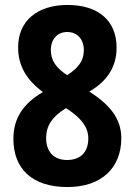

<svg xmlns="http://www.w3.org/2000/svg" viewBox="-20 -744 543 774"><path d="M252 -724C132 -724 53 -661 53 -553C53 -478 88 -421 153 -373C75 -327 34 -269 34 -184C34 -64 109 10 252 10C389 10 469 -67 469 -187C469 -269 419 -324 340 -375C411 -416 450 -473 450 -552C450 -662 375 -724 252 -724ZM251 -615C290 -615 318 -587 318 -542C318 -498 295 -470 251 -441C209 -468 185 -498 185 -542C185 -587 212 -615 251 -615ZM166 -187C166 -238 191 -274 246 -308L260 -299C310 -264 336 -229 336 -186C336 -133 307 -99 250 -99C195 -99 166 -135 166 -187Z"/></svg>

Font: Noto Sans Lao Looped Condensed
Style: Bold
Weight: 700
Width: 3
Designer: Mark Frömberg, Ben Mitchell
Foundry: The Fontpad Ltd
Version: Version 1.002